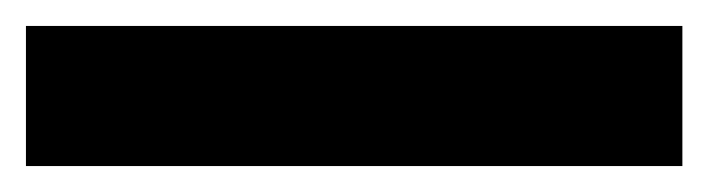

<svg xmlns="http://www.w3.org/2000/svg" viewBox="-23 -888 546 148"><path d="M503 -760H-3V-868H503Z"/></svg>

Font: Noto Sans Tamil ExtraBold
Style: Regular
Weight: 800
Designer: Jelle Bosma - Monotype Design Team
Foundry: Monotype Imaging Inc.
Version: Version 2.004; ttfautohint (v1.8.4.7-5d5b)